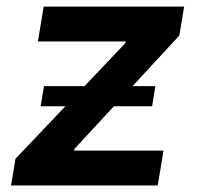

<svg xmlns="http://www.w3.org/2000/svg" viewBox="-20 -566 606 586"><path d="M13.7 0 27.3 -81.5 362.8 -434.6 363.8 -439.5H95.7L113.3 -545.9H542L527.3 -457.5L207 -111.3L206.1 -106.4H479L461.4 0ZM104 -241.7 114.3 -303.2H454.1L444.3 -241.7Z"/></svg>

Font: Inter Semi Bold
Style: Italic
Weight: 600
Italic angle: -9.39999°
Designer: Rasmus Andersson
Foundry: rsms
Version: Version 4.000;git-3c8e0fc